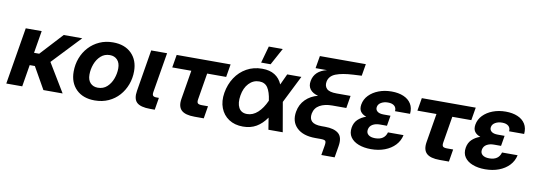

<svg xmlns="http://www.w3.org/2000/svg" viewBox="-64 -1153 4784 1714"><g transform="rotate(10 2328.5 -296.0)"><path d="M238.3 -515.6 204.6 -313H251.5L438 -515.6H606L362.8 -258.3L519 0H344.7L232.4 -198.2H185.5L152.8 0H8.3L93.8 -515.6Z M810.5 11.7Q704.6 11.7 643.3 -48.6Q582 -108.9 582 -209.5Q582 -274.9 603.8 -332.3Q625.5 -389.6 666 -433.6Q706.5 -477.5 762 -502.4Q817.4 -527.3 884.3 -527.3Q990.2 -527.3 1051.5 -466.8Q1112.8 -406.2 1112.8 -305.2Q1112.8 -242.2 1091.6 -185.1Q1070.3 -127.9 1030.8 -83.5Q991.2 -39.1 935.3 -13.7Q879.4 11.7 810.5 11.7ZM818.8 -105Q868.2 -105 901.6 -135.7Q935.1 -166.5 952.1 -212.9Q969.2 -259.3 969.2 -306.6Q969.2 -356.4 943.4 -383.5Q917.5 -410.6 876 -410.6Q827.6 -410.6 793.9 -380.1Q760.3 -349.6 742.9 -303Q725.6 -256.3 725.6 -208Q725.6 -158.2 751.2 -131.6Q776.9 -105 818.8 -105Z M1312.5 0Q1224.1 0 1190.2 -32.5Q1156.2 -64.9 1168.9 -139.6L1231 -515.6H1375L1314.5 -153.3Q1310.5 -129.4 1318.8 -119.9Q1327.1 -110.4 1351.6 -110.4H1372.1L1354 0Z M1714.8 0Q1629.4 0 1594.7 -33.2Q1560.1 -66.4 1571.8 -136.7L1615.2 -398.9H1442.4L1461.9 -515.6H1950.7L1931.2 -398.9H1758.8L1719.2 -159.2Q1714.8 -132.8 1723.6 -122.8Q1732.4 -112.8 1761.7 -112.8H1816.9L1798.3 0Z M2154.8 11.7Q2079.1 11.7 2026.4 -23.2Q1973.6 -58.1 1950.4 -118.9Q1927.2 -179.7 1939.9 -256.8Q1953.1 -335 1993.2 -396Q2033.2 -457 2095.5 -491.9Q2157.7 -526.9 2236.3 -526.9Q2305.2 -526.9 2350.3 -498.5Q2395.5 -470.2 2418 -416.5L2463.9 -515.6H2592.3L2467.8 -267.1L2514.2 0H2384.3L2367.2 -106.9Q2326.7 -48.3 2275.1 -18.3Q2223.6 11.7 2154.8 11.7ZM2343.3 -256.3 2342.8 -258.8Q2332.5 -333.5 2306.9 -372.1Q2281.2 -410.6 2230 -410.6Q2175.3 -410.6 2136 -369.1Q2096.7 -327.6 2085.4 -258.3Q2073.7 -188.5 2095.9 -146.7Q2118.2 -105 2171.9 -105Q2224.1 -105 2268.1 -145.3Q2312 -185.5 2343.3 -255.9ZM2216.3 -579.1 2258.8 -731.9H2385.3L2302.2 -579.1Z M2888.7 140.1 2903.8 51.3Q2909.2 19 2900.9 9.5Q2892.6 0 2856.9 0H2809.1Q2697.8 0 2640.9 -55.2Q2584 -110.4 2599.6 -201.7Q2611.3 -269 2656.5 -314Q2701.7 -358.9 2768.1 -375.5Q2718.8 -387.7 2695.3 -418.2Q2671.9 -448.7 2680.2 -494.6Q2696.8 -587.9 2807.1 -614.7H2703.6L2722.7 -727.5H3139.2L3121.1 -619.6L3046.4 -615.7Q2945.3 -610.4 2887.9 -587.9Q2830.6 -565.4 2820.8 -512.2Q2814 -473.1 2837.6 -449Q2861.3 -424.8 2927.2 -424.8H3054.2L3035.6 -312H2908.2Q2839.8 -312 2795.2 -286.9Q2750.5 -261.7 2740.2 -209.5Q2731.9 -162.6 2757.3 -138.2Q2782.7 -113.8 2846.7 -113.8H2877.9Q2960 -113.8 3000.2 -80.1Q3040.5 -46.4 3026.9 35.2L3009.3 140.1Z M3314.9 11.7Q3251 11.7 3202.1 -7.1Q3153.3 -25.9 3128.9 -61.5Q3104.5 -97.2 3112.8 -148.4Q3120.6 -194.8 3150.6 -223.1Q3180.7 -251.5 3224.1 -266.1Q3188.5 -278.3 3171.9 -302Q3155.3 -325.7 3161.6 -365.7Q3169.9 -414.6 3204.8 -450.7Q3239.7 -486.8 3293 -507.1Q3346.2 -527.3 3409.7 -527.3Q3471.7 -527.3 3517.6 -507.8Q3563.5 -488.3 3586.9 -450.7Q3610.4 -413.1 3605 -359.4H3468.8Q3471.7 -390.6 3451.9 -407.7Q3432.1 -424.8 3394.5 -424.8Q3358.4 -424.8 3332 -409.4Q3305.7 -394 3301.8 -367.7Q3297.9 -344.2 3315.9 -328.4Q3334 -312.5 3375 -312.5H3436L3431.6 -285.6L3420.4 -218.8H3356.4Q3317.4 -218.8 3290.3 -202.9Q3263.2 -187 3257.8 -155.8Q3252.9 -125.5 3273.7 -108.2Q3294.4 -90.8 3335 -90.8Q3419.9 -90.8 3439.5 -162.1H3580.6Q3569.3 -108.9 3532.5 -69.8Q3495.6 -30.8 3439.7 -9.5Q3383.8 11.7 3314.9 11.7Z M3937 0Q3851.6 0 3816.9 -33.2Q3782.2 -66.4 3793.9 -136.7L3837.4 -398.9H3664.6L3684.1 -515.6H4172.9L4153.3 -398.9H3981L3941.4 -159.2Q3937 -132.8 3945.8 -122.8Q3954.6 -112.8 3983.9 -112.8H4039.1L4020.5 0Z M4349.1 11.7Q4285.2 11.7 4236.3 -7.1Q4187.5 -25.9 4163.1 -61.5Q4138.7 -97.2 4147 -148.4Q4154.8 -194.8 4184.8 -223.1Q4214.8 -251.5 4258.3 -266.1Q4222.7 -278.3 4206.1 -302Q4189.5 -325.7 4195.8 -365.7Q4204.1 -414.6 4239 -450.7Q4273.9 -486.8 4327.1 -507.1Q4380.4 -527.3 4443.8 -527.3Q4505.9 -527.3 4551.8 -507.8Q4597.7 -488.3 4621.1 -450.7Q4644.5 -413.1 4639.2 -359.4H4502.9Q4505.9 -390.6 4486.1 -407.7Q4466.3 -424.8 4428.7 -424.8Q4392.6 -424.8 4366.2 -409.4Q4339.8 -394 4335.9 -367.7Q4332 -344.2 4350.1 -328.4Q4368.2 -312.5 4409.2 -312.5H4470.2L4465.8 -285.6L4454.6 -218.8H4390.6Q4351.6 -218.8 4324.5 -202.9Q4297.4 -187 4292 -155.8Q4287.1 -125.5 4307.9 -108.2Q4328.6 -90.8 4369.1 -90.8Q4454.1 -90.8 4473.6 -162.1H4614.7Q4603.5 -108.9 4566.7 -69.8Q4529.8 -30.8 4473.9 -9.5Q4418 11.7 4349.1 11.7Z"/></g></svg>

Font: Inter Display
Style: Bold Italic
Weight: 700
Italic angle: -9.39999°
Designer: Rasmus Andersson
Foundry: rsms
Version: Version 4.000;git-a52131595